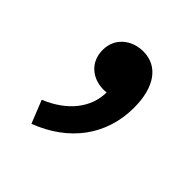

<svg xmlns="http://www.w3.org/2000/svg" viewBox="-108 -232 514 514"><g transform="rotate(45 149.0 25.5)"><path d="M79 200C182 161 243 80 243 -25C243 -102 210 -149 154 -149C110 -149 74 -120 74 -75C74 -27 110 -1 151 -1C155 -1 158 -1 162 -2C162 56 122 107 53 135Z"/></g></svg>

Font: Noto Sans HK Medium
Style: Regular
Weight: 500
Designer: Ryoko NISHIZUKA 西塚涼子 (kana, bopomofo & ideographs); Paul D. Hunt (Latin, Greek & Cyrillic); Sandoll Communications 산돌커뮤니
Foundry: Adobe
Version: Version 2.002;hotconv 1.0.116;makeotfexe 2.5.65601